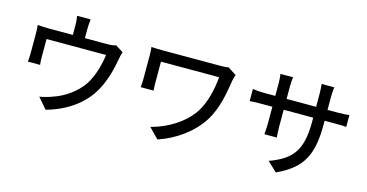

<svg xmlns="http://www.w3.org/2000/svg" viewBox="-85 -1206 3170 1658"><g transform="rotate(15 1500.0 -377.0)"><path d="M894 -606 825 -649C810 -644 790 -639 750 -639H548V-725C548 -750 550 -772 554 -808H433C439 -772 440 -750 440 -725V-639H222C185 -639 156 -641 125 -644C128 -621 129 -585 129 -563C129 -527 129 -421 129 -388C129 -366 127 -337 125 -316H234C231 -333 230 -362 230 -382C230 -412 230 -508 230 -546H762C751 -459 722 -350 670 -270C610 -181 510 -113 418 -82C382 -68 336 -55 298 -49L380 46C560 -3 704 -106 781 -245C834 -338 862 -451 877 -538C880 -557 887 -589 894 -606Z M1888 -668 1811 -717C1790 -712 1761 -711 1734 -711C1671 -711 1273 -711 1236 -711C1192 -711 1151 -712 1123 -714C1125 -690 1127 -664 1127 -640C1127 -596 1127 -462 1127 -427C1127 -405 1125 -382 1123 -355H1238C1235 -383 1235 -413 1235 -427C1235 -462 1235 -583 1235 -613C1306 -613 1695 -613 1755 -613C1745 -499 1716 -379 1662 -293C1581 -167 1433 -81 1292 -45L1379 44C1539 -10 1676 -111 1758 -240C1832 -357 1854 -500 1872 -613C1874 -624 1882 -656 1888 -668Z M2063 -591V-482C2079 -484 2120 -486 2167 -486H2265V-336C2265 -294 2261 -253 2260 -239H2371C2369 -253 2366 -295 2366 -336V-486H2630V-446C2630 -181 2542 -95 2355 -26L2440 54C2674 -51 2732 -194 2732 -452V-486H2827C2875 -486 2910 -485 2926 -483V-589C2907 -586 2875 -583 2826 -583H2732V-699C2732 -739 2736 -771 2738 -786H2625C2627 -772 2630 -739 2630 -699V-583H2366V-698C2366 -735 2370 -765 2372 -778H2259C2263 -752 2265 -723 2265 -698V-583H2167C2121 -583 2076 -588 2063 -591Z"/></g></svg>

Font: Noto Sans CJK TC Medium
Style: Regular
Weight: 500
Designer: Ryoko NISHIZUKA 西塚涼子 (kana, bopomofo & ideographs); Paul D. Hunt (Latin, Greek & Cyrillic); Sandoll Communications 산돌커뮤니
Foundry: Adobe
Version: Version 2.004;hotconv 1.0.118;makeotfexe 2.5.65603